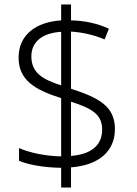

<svg xmlns="http://www.w3.org/2000/svg" viewBox="-20 -830 611 857"><path d="M253 -81V7H297V-83C416 -92 493 -151 493 -254C493 -357 419 -394 297 -434V-689C345 -686 398 -675 447 -654L466 -702C415 -725 359 -738 297 -739V-810H253V-739C141 -732 63 -675 63 -573C63 -472 136 -429 253 -392V-132C183 -133 110 -149 65 -169V-112C107 -95 174 -82 253 -81ZM253 -688V-449C171 -475 120 -505 120 -578C120 -646 172 -683 253 -688ZM297 -134V-376C391 -346 436 -319 436 -252C436 -179 384 -141 297 -134Z"/></svg>

Font: Noto Sans Tamil UI Light
Style: Regular
Weight: 300
Designer: Jelle Bosma - Monotype Design Team
Foundry: Monotype Imaging Inc.
Version: Version 2.004